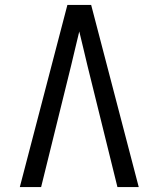

<svg xmlns="http://www.w3.org/2000/svg" viewBox="-20 -755 640 775"><path d="M60 0 188 -490 252 -735H348L412 -490L540 0H454L333 -490Q325 -525 316.5 -559.5Q308 -594 300 -628Q292 -594 283.5 -559.5Q275 -525 267 -490L146 0Z"/></svg>

Font: Iosevka SS04 Extended
Style: Regular
Weight: 400
Width: 7
Monospace: yes
Designer: Belleve Invis
Foundry: Belleve Invis
Version: Version 19.0.0; ttfautohint (v1.8.4)